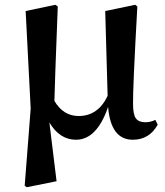

<svg xmlns="http://www.w3.org/2000/svg" viewBox="-20 -567 689 801"><path d="M628 -67 638 -47Q603 16 534 16Q442 16 431 -121Q384 16 297 16Q229 16 186 -56L216 189L92 214L83 208L108 -114L87 -521L211 -547L221 -540Q208 -204 207 -146Q244 -83 308 -83Q389 -83 429 -167L419 -521L544 -547L553 -540Q534 -200 535 -134Q535 -89 547 -73Q559 -57 586 -57Q609 -57 628 -67Z"/></svg>

Font: Swei Spring CJKtc
Style: Bold
Weight: 700
Version: Version 1.021